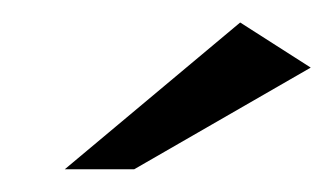

<svg xmlns="http://www.w3.org/2000/svg" viewBox="-20 -609 293 169"><path d="M37 -460 191.4 -589.2 253.5 -549.5 98.1 -460Z"/></svg>

Font: Genos Thin
Style: Italic
Weight: 100
Italic angle: -8°
Designer: Robert E. Leuschke
Foundry: Robert E. Leuschke
Version: Version 1.010